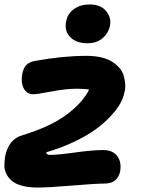

<svg xmlns="http://www.w3.org/2000/svg" viewBox="-27 -801 676 870"><path d="M368.2 -605Q317.9 -605 290.8 -633.5Q263.7 -662.1 272.9 -704.1Q279.3 -739.7 308.6 -760.3Q337.9 -780.8 378.9 -780.8Q429.2 -780.8 453.9 -750.7Q478.5 -720.7 471.2 -685.1Q465.3 -652.3 439 -628.7Q412.6 -605 368.2 -605ZM143.1 48.8Q103 48.8 73.2 40.8Q43.5 32.7 27.3 19Q11.2 5.4 2 -12.9Q-7.3 -31.2 -7.1 -51.3Q-6.8 -71.3 -3.9 -91.8Q12.2 -170.9 74.2 -188Q200.2 -226.6 273.4 -280.5Q346.7 -334.5 377 -395Q357.9 -398.9 319.8 -398.9Q271.5 -398.9 206.5 -386.5Q141.6 -374 124 -374Q93.3 -374 79.8 -402.1Q66.4 -430.2 74.2 -467.8Q79.1 -491.7 91.6 -505.6Q104 -519.5 131.8 -524.9Q256.8 -547.9 365.2 -547.9Q402.3 -547.9 432.4 -540.8Q462.4 -533.7 481.4 -521.2Q500.5 -508.8 514.4 -492.7Q528.3 -476.6 533.4 -458.3Q538.6 -439.9 540.3 -420.9Q542 -401.9 537.1 -383.8Q532.7 -359.9 518.6 -333.5Q504.4 -307.1 475.8 -276.1Q447.3 -245.1 408.4 -216.3Q369.6 -187.5 310.8 -159.4Q252 -131.3 182.1 -110.8Q183.6 -99.1 199.2 -99.1Q235.4 -99.1 313.7 -110.1Q392.1 -121.1 439.9 -121.1Q484.4 -121.1 504.6 -93.3Q524.9 -65.4 517.1 -22.9Q511.7 2.4 494.1 16.6Q476.6 30.8 446.8 30.8Q408.2 30.8 300.5 39.8Q192.9 48.8 143.1 48.8Z"/></svg>

Font: Shantell Sans Irregular Bouncy
Style: Bold Italic
Weight: 700
Italic angle: -11.31°
Designer: Stephen Nixon, Anya Danilova, Shantell Martin
Foundry: Arrow Type
Version: Version 1.006;[9816181b4]